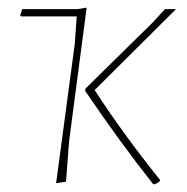

<svg xmlns="http://www.w3.org/2000/svg" viewBox="-20 -476 489 503"><path d="M207 -456 161 -106 153 0 127 4 176 -362 181 -433H35L33 -436L38 -452H182ZM228 -240Q304 -123 399 -5V-2Q393 4 384 7L381 6Q296 -101 203 -238L204 -244L381 -418L412 -452H441Z"/></svg>

Font: Luna Sans Thin
Style: Italic
Weight: 250
Italic angle: -7°
Designer: Juan Pablo del Peral
Foundry: Huerta Tipografica
Version: Version 2.001; ttfautohint (v1.5)